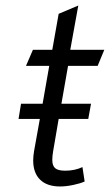

<svg xmlns="http://www.w3.org/2000/svg" viewBox="-20 -665 406 694"><path d="M226 -427 202 -290H309L299 -235H192L172 -118Q169 -100 169 -87Q169 -66 179.5 -57Q190 -48 216 -48Q250 -48 278 -61L286 -9Q271 -2 245 3.5Q219 9 197 9Q150 9 125 -15.5Q100 -40 100 -85Q100 -100 103 -118L124 -235H47L56 -290H134L158 -427H74L99 -485H169L192 -615L263 -645L234 -485H357L333 -427Z"/></svg>

Font: Niramit Light
Style: Italic
Weight: 300
Italic angle: -10°
Designer: Katatrad Aksorn Co.,Ltd.
Foundry: Cadson Demak Co.,Ltd.
Version: Version 1.000; ttfautohint (v1.6)